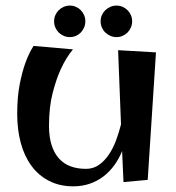

<svg xmlns="http://www.w3.org/2000/svg" viewBox="-20 -637 623 681"><path d="M533.2 -451.2 503.9 1 418 8.8 413.1 -101.1Q401.9 -73.7 385.3 -50.8Q368.7 -27.8 346.9 -11.2Q325.2 5.4 298.3 14.6Q271.5 23.9 240.2 23.9Q191.4 23.9 154.1 4.6Q116.7 -14.6 91.6 -48.8Q66.4 -83 53.7 -130.1Q41 -177.2 41 -232.9Q41 -293 49.8 -337.6Q58.6 -382.3 69.8 -413.1Q82.5 -448.7 99.1 -474.1L238.8 -461.9Q214.8 -433.1 196.3 -393.1Q180.2 -358.9 167 -308.1Q153.8 -257.3 153.8 -190.9Q153.8 -150.9 163.1 -122.1Q172.4 -93.3 189.5 -74.5Q206.5 -55.7 230.7 -46.9Q254.9 -38.1 285.2 -38.1Q311 -38.1 331.1 -52.2Q351.1 -66.4 366.2 -88.9Q381.3 -111.3 391.8 -139.6Q402.3 -168 409.2 -195.8L398.9 -459ZM448.7 -561.5Q448.7 -549.8 444.3 -539.6Q439.9 -529.3 432.4 -521.7Q424.8 -514.2 414.8 -509.8Q404.8 -505.4 393.1 -505.4Q381.8 -505.4 371.6 -509.8Q361.3 -514.2 353.5 -521.7Q345.7 -529.3 341.3 -539.6Q336.9 -549.8 336.9 -561.5Q336.9 -573.2 341.3 -583.3Q345.7 -593.3 353.5 -600.8Q361.3 -608.4 371.6 -612.8Q381.8 -617.2 393.1 -617.2Q404.8 -617.2 414.8 -612.8Q424.8 -608.4 432.4 -600.8Q439.9 -593.3 444.3 -583.3Q448.7 -573.2 448.7 -561.5ZM282.7 -561.5Q282.7 -549.8 278.3 -539.6Q273.9 -529.3 266.6 -521.7Q259.3 -514.2 249.3 -509.8Q239.3 -505.4 228 -505.4Q216.3 -505.4 206.1 -509.8Q195.8 -514.2 188.2 -521.7Q180.7 -529.3 176.3 -539.6Q171.9 -549.8 171.9 -561.5Q171.9 -573.2 176.3 -583.3Q180.7 -593.3 188.2 -600.8Q195.8 -608.4 206.1 -612.8Q216.3 -617.2 228 -617.2Q239.3 -617.2 249.3 -612.8Q259.3 -608.4 266.6 -600.8Q273.9 -593.3 278.3 -583.3Q282.7 -573.2 282.7 -561.5Z"/></svg>

Font: Original Surfer
Style: Regular
Weight: 400
Designer: Astigmatic (AOETI)
Foundry: Astigmatic (AOETI)
Version: Version 1.001